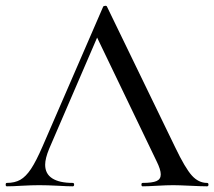

<svg xmlns="http://www.w3.org/2000/svg" viewBox="-25 -656 754 676"><path d="M-1 -12Q27 -12 46.5 -23Q66 -34 84 -61Q102 -88 125 -141L338 -632Q339 -635 345 -635.5Q351 -636 352 -632L592 -137Q627 -64 650.5 -38Q674 -12 704 -12Q709 -12 709 -6Q709 0 704 0Q685 0 645 -2Q603 -4 585 -4Q562 -4 528 -2Q494 0 477 0Q473 0 473 -6Q473 -12 477 -12Q511 -12 526 -18.5Q541 -25 541 -42Q541 -59 526 -89L311 -536L343 -584L148 -132Q134 -98 134 -76Q134 -44 159 -28Q184 -12 231 -12Q236 -12 236 -6Q236 0 231 0Q213 0 179 -2Q141 -4 113 -4Q87 -4 51 -2Q19 0 -1 0Q-5 0 -5 -6Q-5 -12 -1 -12Z"/></svg>

Font: Cormorant Infant Medium
Style: Regular
Weight: 500
Designer: Christian Thalmann (Catharsis Fonts)
Foundry: Catharsis Fonts
Version: Version 4.000